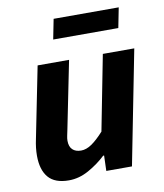

<svg xmlns="http://www.w3.org/2000/svg" viewBox="-79 -745 702 822"><g transform="rotate(-10 272.0 -334.0)"><path d="M154.8 12Q93.8 12 65.8 -21Q37.7 -54 37.7 -115.4Q37.7 -132.4 39.7 -150Q41.7 -167.6 45.7 -186L107.7 -496H244.4L185.5 -203.4Q182.5 -188.6 180 -177.2Q177.5 -165.8 177.5 -155.9Q177.5 -130.5 190.8 -117.6Q204 -104.6 228.3 -104.6Q250.5 -104.6 274.1 -120.6Q297.8 -136.6 327.5 -169.4L391.2 -496H527.9L430.4 0H318.8L321 -66.6H317Q283.8 -35.3 241.6 -11.7Q199.4 12 154.8 12ZM192.6 -593.5 209.8 -680.5H492.8L475.7 -593.5Z"/></g></svg>

Font: Source Sans 3
Style: Italic
Weight: 200
Italic angle: -11°
Designer: Paul D. Hunt
Foundry: Adobe
Version: Version 3.046;hotconv 1.0.118;makeotfexe 2.5.65603